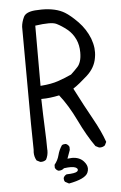

<svg xmlns="http://www.w3.org/2000/svg" viewBox="-60 -824 620 980"><g transform="rotate(-5 250.0 -333.5)"><path d="M356 46.9Q356 28.3 339.4 9.8Q317.9 -14.2 279.3 -14.2Q271.5 -14.2 256.3 -12.2L272 -55.7V-71.3Q267.1 -82.5 255.9 -87.4Q252.9 -87.9 250.5 -87.9Q240.2 -87.9 233.9 -83Q218.8 -60.5 212.2 -34.4Q205.6 -8.3 188 13.2V28.3Q192.9 39.6 204.1 44.4Q206.5 44.9 208.5 44.9Q223.1 44.9 233.4 35.6L234.4 34.7Q276.9 28.8 293 36.1Q304.2 41.5 304.2 48.3Q304.2 51.8 303.2 53.2Q301.8 55.7 299.3 57.6Q288.6 65.9 245.1 66.9Q233.9 71.8 229 83Q228.5 85.9 228.5 87.9Q228.5 97.7 233.4 104L253.4 114.7Q336.9 99.1 351.1 68.4Q356 57.6 356 46.9ZM121.1 -7.8Q136.7 -7.8 147 -16.6Q158.2 -37.6 158.2 -62.5Q158.2 -66.4 157.7 -69.8V-70.3Q157.7 -114.3 154.8 -177.7Q151.9 -241.2 149.9 -327.6H154.3Q192.9 -327.6 242.2 -337.9Q286.1 -282.7 325 -201.9Q363.8 -121.1 404.3 -64L421.9 -55.2Q424.3 -54.7 426.8 -54.7Q442.4 -54.7 452.6 -63.5L460.9 -80.6Q441.9 -135.3 404.1 -202.9Q366.2 -270.5 317.4 -365.7L320.8 -368.2Q348.6 -386.2 391.1 -424.8Q432.6 -462.4 440.9 -512.7Q443.8 -528.3 443.8 -540.8Q443.8 -553.2 442.9 -562.5Q439.9 -587.4 430.7 -612.3Q411.1 -661.6 374 -700.2Q335.9 -738.8 309.1 -754.9Q264.6 -782.2 191.9 -782.2Q175.3 -782.2 157.7 -780.8Q110.4 -776.9 98.6 -752.9Q86.4 -727.5 84.5 -703.1L86.4 -206.1Q86.4 -157.2 88.4 -74.2Q88.4 -74.2 88.4 -73.7Q87.4 -66.9 87.4 -59.1Q87.4 -36.1 98.6 -17.1L116.2 -8.3Q118.7 -7.8 121.1 -7.8ZM151.9 -394.5V-703.1Q193.4 -709 220.5 -709Q247.6 -709 261.2 -702.1Q286.6 -689.5 313.5 -668Q340.3 -646.5 355.5 -613.3Q368.7 -584 368.7 -547.4Q368.7 -520.5 363 -502.7Q357.4 -484.9 348.1 -474.6Q330.1 -455.1 312 -438.5Q277.8 -422.9 242.9 -410.9Q208 -398.9 156.7 -395Z"/></g></svg>

Font: Bakudai
Style: Light
Weight: 300
Version: Version 1.48